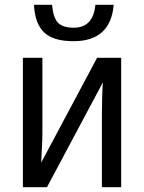

<svg xmlns="http://www.w3.org/2000/svg" viewBox="-20 -777 599 797"><path d="M376 -757Q367 -662 286 -662Q241 -662 221 -682.5Q201 -703 196 -757H121Q125 -679 163 -642.5Q201 -606 285 -606Q439 -606 452 -757ZM75 -537V0H175L407 -435Q405 -409 404 -370.5Q403 -332 403 -305V0H483V-537H383L151 -102Q152 -129 154 -164Q156 -199 156 -223V-537Z"/></svg>

Font: Noto Sans UI SemiCondensed
Style: Regular
Weight: 400
Width: 4
Designer: Monotype Design Team
Foundry: Monotype Imaging Inc.
Version: 1.001